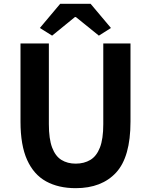

<svg xmlns="http://www.w3.org/2000/svg" viewBox="-20 -968 788 1002"><path d="M375 14Q285 14 220.5 -21.5Q156 -57 121.5 -133.5Q87 -210 87 -333V-741H235V-320Q235 -243 252 -198Q269 -153 300.5 -133.5Q332 -114 375 -114Q419 -114 451.5 -133.5Q484 -153 501.5 -198Q519 -243 519 -320V-741H661V-333Q661 -149 586 -67.5Q511 14 375 14ZM252 -782 188 -822 294 -948H453L559 -822L496 -782L376 -879H371Z"/></svg>

Font: Chiron Sans HK TT
Style: Bold
Weight: 700
Designer: Ryoko NISHIZUKA 西塚涼子 (kana, bopomofo & ideographs); Paul D. Hunt (Latin, Greek & Cyrillic); Sandoll Communications 산돌커뮤니
Foundry: Adobe
Version: Version 2.022;hotconv 1.0.109;makeotfexe 2.5.65596